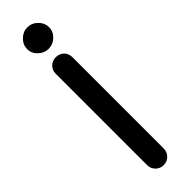

<svg xmlns="http://www.w3.org/2000/svg" viewBox="-244 -603 686 686"><g transform="rotate(-45 98.5 -260.5)"><path d="M53 44V-417.8Q53 -436 65.2 -447.8Q77.5 -459.5 95 -459.5Q112.5 -459.5 124.8 -447.8Q137 -436 137 -417.8V44Q137 61.5 124.8 73.8Q112.5 86 95 86Q77.5 86 65.2 73.8Q53 61.5 53 44ZM98 -606.8Q120.5 -606.8 137.1 -590.5Q153.8 -574.2 153.8 -551.8Q153.8 -530.2 137.1 -514.4Q120.5 -498.5 98 -498.5Q76.5 -498.5 59.8 -514.4Q43 -530.2 43 -551.8Q43 -574.2 59.8 -590.5Q76.5 -606.8 98 -606.8Z"/></g></svg>

Font: Libertine-Super Thin
Style: Regular
Weight: 100
Designer: Bastien Sozeau
Foundry: NBR — Bastien Sozeau
Version: Version 2.003;gftools[0.9.33]